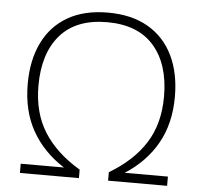

<svg xmlns="http://www.w3.org/2000/svg" viewBox="-53 -804 902 859"><g transform="rotate(5 398.0 -374.5)"><path d="M67.5 0V-41.5H261.5Q167.5 -101.5 117.5 -190.5Q67.5 -279.5 67.5 -400Q67.5 -507 105.8 -585.5Q144 -664 217.8 -706.5Q291.5 -749 398 -749Q504 -749 577.8 -706.5Q651.5 -664 690 -585.5Q728.5 -507 728.5 -400Q728.5 -279.5 678.2 -190.5Q628 -101.5 534.5 -41.5H728.5V0H463.5V-38Q571 -102 625.5 -188.5Q680 -275 680 -396.5Q680 -541.5 608.2 -623.8Q536.5 -706 398 -706Q259 -706 187.5 -623.8Q116 -541.5 116 -396.5Q116 -275 170.5 -188.5Q225 -102 332.5 -38V0Z"/></g></svg>

Font: Encode Sans Expanded Expanded ExtraLight
Style: Regular
Weight: 200
Width: 7
Designer: Multiple Designers
Foundry: Impallari Type
Version: Version 3.000; ttfautohint (v1.8.3) -l 8 -r 50 -G 200 -x 14 